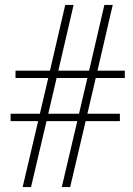

<svg xmlns="http://www.w3.org/2000/svg" viewBox="-20 -760 540 780"><path d="M72 0 135 -268H23V-298H142L176 -443H43V-473H183L245 -740H279L217 -473H342L404 -740H438L376 -473H487V-443H369L335 -298H467V-268H328L265 0H231L294 -268H169L106 0ZM176 -298H301L335 -443H210Z"/></svg>

Font: Xanh Mono
Style: Regular
Weight: 400
Monospace: yes
Designer: Lam Bao, Duy Dao
Foundry: Yellow Type Foundry
Version: Version 3.101; ttfautohint (v1.8.3)